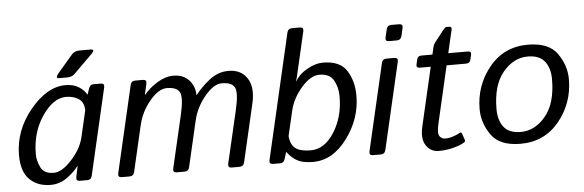

<svg xmlns="http://www.w3.org/2000/svg" viewBox="-48 -874 3152 1036"><g transform="rotate(-5 1528.5 -356.5)"><path d="M285.2 -561.5Q260.7 -561.5 282.7 -587.4L363.8 -682.6Q379.4 -700.7 406.2 -700.7H465.3Q494.1 -700.7 468.3 -675.3L367.7 -575.7Q353 -561.5 326.2 -561.5ZM32.2 -165.5Q32.2 -299.8 123.3 -410.4Q214.4 -521 314.5 -521Q358.4 -521 386.7 -502.7Q415 -484.4 428.7 -460H429.7L439.9 -490.7Q447.3 -512.7 463.9 -512.7H504.9Q526.9 -512.7 522 -490.7L413.6 -22Q408.7 0 386.7 0H347.2Q325.7 0 330.1 -22L342.3 -80.6H341.3Q317.4 -48.8 277.6 -20.3Q237.8 8.3 189 8.3Q118.2 8.3 75.2 -34.4Q32.2 -77.1 32.2 -165.5ZM123 -162.1Q123 -129.9 140.4 -92.5Q157.7 -55.2 211.4 -55.2Q255.4 -55.2 308.6 -113.3Q361.8 -171.4 376.5 -234.4L409.2 -376Q409.2 -419.9 381.1 -438.7Q353 -457.5 311.5 -457.5Q243.2 -457.5 183.1 -369.9Q123 -282.2 123 -162.1Z M574.2 0Q552.2 0 557.1 -22L665.5 -490.7Q670.4 -512.7 692.4 -512.7H733.4Q755.4 -512.7 750.5 -490.7L737.3 -432.1H739.3Q768.1 -467.3 811.8 -494.1Q855.5 -521 899.4 -521Q953.1 -521 983.6 -487.1Q1014.2 -453.1 1014.2 -406.7H1016.1Q1046.9 -446.8 1094 -483.9Q1141.1 -521 1197.3 -521Q1265.6 -521 1298.3 -470.9Q1331.1 -420.9 1311 -334L1238.8 -22Q1233.9 0 1211.9 0H1169.9Q1147.9 0 1152.8 -22L1218.8 -305.7Q1240.7 -400.9 1225.1 -429.2Q1209.5 -457.5 1155.8 -457.5Q1111.8 -457.5 1063.2 -398.7Q1014.6 -339.8 998.5 -270.5L940.9 -22Q936 0 914.1 0H872.1Q850.1 0 855 -22L920.9 -305.7Q942.9 -400.9 927.2 -429.2Q911.6 -457.5 857.9 -457.5Q814 -457.5 765.9 -400.6Q717.8 -343.8 700.7 -270.5L643.1 -22Q638.2 0 616.2 0Z M1393.6 0Q1371.6 0 1376.5 -22L1532.7 -698.7Q1537.6 -720.7 1559.6 -720.7H1601.6Q1623.5 -720.7 1618.7 -698.7L1564 -461.9Q1560.5 -447.8 1556.2 -432.1H1557.1Q1578.6 -470.7 1624 -495.8Q1669.4 -521 1708.5 -521Q1801.3 -521 1837.6 -464.1Q1874 -407.2 1874 -327.6Q1874 -203.1 1795.4 -97.4Q1716.8 8.3 1610.4 8.3Q1556.2 8.3 1525.9 -8.1Q1495.6 -24.4 1470.7 -57.6H1469.7L1458.5 -22Q1451.7 0 1434.6 0ZM1490.2 -141.6Q1495.1 -92.8 1522 -74Q1548.8 -55.2 1603.5 -55.2Q1677.7 -55.2 1730.5 -137.9Q1783.2 -220.7 1783.2 -331.1Q1783.2 -381.8 1761.2 -419.7Q1739.3 -457.5 1684.1 -457.5Q1636.2 -457.5 1586.7 -400.1Q1537.1 -342.8 1522 -278.3Z M1935.1 0Q1913.1 0 1918 -22L2026.4 -490.7Q2031.2 -512.7 2053.2 -512.7H2095.2Q2117.2 -512.7 2112.3 -490.7L2003.9 -22Q1999 0 1977.1 0ZM2074.7 -605.5Q2052.7 -605.5 2058.1 -627.4L2067.9 -669.4Q2072.8 -691.4 2094.7 -691.4H2136.7Q2158.7 -691.4 2153.8 -669.4L2144 -627.4Q2138.7 -605.5 2116.7 -605.5Z M2229.5 -448.2Q2207.5 -448.2 2211.4 -465.3L2218.3 -495.6Q2222.2 -512.7 2244.1 -512.7H2301.8L2312 -556.6Q2314.5 -565.9 2321.3 -575.2L2369.6 -637.2Q2382.8 -654.3 2388.7 -654.3H2405.8Q2420.4 -654.3 2416.5 -637.2L2387.7 -512.7H2491.7Q2513.7 -512.7 2509.8 -495.6L2502.9 -465.3Q2499 -448.2 2477.1 -448.2H2373L2301.3 -137.2Q2289.6 -85.9 2301.5 -70.6Q2313.5 -55.2 2330.6 -55.2Q2353 -55.2 2377 -63.7Q2400.9 -72.3 2409.2 -77.6Q2419.9 -84.5 2423.3 -74.7L2436 -39.6Q2439 -30.8 2430.7 -25.4Q2410.6 -12.7 2372.3 -2.2Q2334 8.3 2290.5 8.3Q2247.6 8.3 2222.9 -28.3Q2198.2 -64.9 2213.9 -131.8L2287.1 -448.2Z M2529.8 -196.3Q2529.8 -325.2 2609.6 -423.1Q2689.5 -521 2818.8 -521Q2933.1 -521 2978.5 -455.3Q3023.9 -389.6 3023.9 -316.4Q3023.9 -187.5 2944.1 -89.6Q2864.3 8.3 2734.9 8.3Q2620.6 8.3 2575.2 -57.4Q2529.8 -123 2529.8 -196.3ZM2620.6 -189Q2620.6 -127.9 2649.2 -91.6Q2677.7 -55.2 2741.2 -55.2Q2817.4 -55.2 2875.2 -124.3Q2933.1 -193.4 2933.1 -323.7Q2933.1 -384.8 2904.5 -421.1Q2876 -457.5 2812.5 -457.5Q2736.3 -457.5 2678.5 -388.4Q2620.6 -319.3 2620.6 -189Z"/></g></svg>

Font: Istok Web
Style: BoldItalic
Weight: 700
Italic angle: -13°
Designer: Andrey V. Panov
Foundry: Andrey V. Panov
Version: Version 1.0.2g